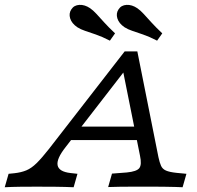

<svg xmlns="http://www.w3.org/2000/svg" viewBox="-78 -787 830 807"><path d="M197.6 -168.5Q158.9 -119.4 164.1 -92.3Q169.4 -65.3 218.5 -59.7L247.6 -56.5L231.5 0Q195.2 -1.6 155.6 -2Q116.1 -2.4 75.8 -2.4Q41.1 -2.4 6.5 -2Q-28.2 -1.6 -58.1 0L-41.9 -56.5L-17.7 -58.9Q11.3 -62.1 32.7 -71Q54 -79.8 75.8 -101.2Q97.6 -122.6 127.4 -160.5L446 -571H499.2L587.9 -126.6Q592.7 -104 598.8 -90.3Q604.8 -76.6 619.4 -70.2Q633.9 -63.7 663.7 -60.5L705.6 -56.5L689.5 0Q678.2 -0.8 658.5 -1.2Q638.7 -1.6 616.9 -2Q595.2 -2.4 575.8 -2.4H572.6Q550.8 -2.4 525.8 -2.4Q500.8 -2.4 475 -2.4Q449.2 -2.4 424.2 -2Q399.2 -1.6 376.6 -0.8L392.7 -57.3L454.8 -62.1Q496.8 -66.1 507.7 -80.6Q518.5 -95.2 510.5 -132.3L436.3 -502.4L460.5 -508.1ZM200 -198.4 242.7 -254.8H509.7L516.9 -198.4ZM383.9 -616.1Q350.8 -633.1 325 -641.9Q299.2 -650.8 279.8 -657.3Q260.5 -663.7 246.8 -672.6Q223.4 -688.7 216.9 -709.7Q210.5 -730.6 221.8 -747.6Q233.1 -765.3 255.6 -766.5Q278.2 -767.7 300.8 -752.4Q313.7 -743.5 327.4 -728.6Q341.1 -713.7 359.7 -693.1Q378.2 -672.6 405.6 -646.8ZM582.3 -616.1Q549.2 -633.1 523.4 -641.9Q497.6 -650.8 478.2 -657.3Q458.9 -663.7 445.2 -672.6Q421.8 -688.7 415.3 -709.7Q408.9 -730.6 420.2 -747.6Q431.5 -765.3 454 -766.5Q476.6 -767.7 499.2 -752.4Q512.1 -743.5 525.8 -728.6Q539.5 -713.7 558.1 -693.1Q576.6 -672.6 604 -646.8Z"/></svg>

Font: Playfair 5pt SemiExpanded Light
Style: Italic
Weight: 300
Width: 6
Italic angle: -15.6°
Designer: Claus Eggers Sørensen
Foundry: Claus Eggers Sørensen
Version: Version 2.203